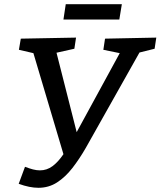

<svg xmlns="http://www.w3.org/2000/svg" viewBox="-20 -879 764 914"><path d="M69 -4 99 -85Q120 -77 137 -72.5Q154 -68 170 -68Q203 -68 230 -88Q257 -108 282 -145L139 -626L70 -642L79 -695L342 -700L334 -647L249 -628L345 -250L550 -626L472 -642L480 -695L724 -700L716 -647L644 -629L389 -176Q358 -122 324.5 -79Q291 -36 251.5 -10.5Q212 15 163 15Q121 15 69 -4ZM560 -859 548 -786H282L293 -859Z"/></svg>

Font: Bitter Medium
Style: Italic
Weight: 500
Italic angle: -9°
Designer: Sol Matas, and Bitter project Authors
Foundry: Sol Matas
Version: Version 2.001